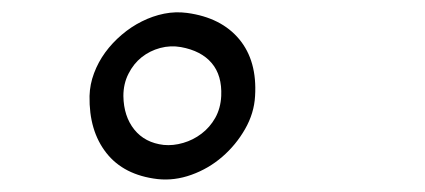

<svg xmlns="http://www.w3.org/2000/svg" viewBox="-20 -781 690 312"><path d="M284 -760Q339.5 -752.5 368.8 -717.2Q398 -682 394.5 -625Q393 -597 378.2 -571.2Q363.5 -545.5 341.2 -526.2Q319 -507 291.2 -497Q263.5 -487 236 -490Q181 -496.5 152.8 -532.5Q124.5 -568.5 125.5 -625Q126 -644 132.8 -662Q139.5 -680 151 -695.8Q162.5 -711.5 177.8 -724.5Q193 -737.5 210.5 -746.2Q228 -755 246.8 -758.8Q265.5 -762.5 284 -760ZM246 -545.5Q261.5 -544 277.8 -548.8Q294 -553.5 307.5 -563.8Q321 -574 329.8 -589.5Q338.5 -605 339.5 -625Q341 -658.5 324 -678.5Q307 -698.5 274 -704.5Q257 -707.5 240.2 -703Q223.5 -698.5 210.2 -688Q197 -677.5 188.8 -661.2Q180.5 -645 180.5 -625Q181 -592 198.2 -570.5Q215.5 -549 246 -545.5Z"/></svg>

Font: B612 Mono
Style: Italic
Weight: 400
Italic angle: -10°
Version: Version 1.005